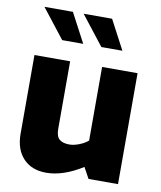

<svg xmlns="http://www.w3.org/2000/svg" viewBox="-86 -842 771 917"><g transform="rotate(10 299.0 -383.5)"><path d="M48 -156V-538H221V-210Q221 -174 237.5 -160Q254 -146 286 -146Q307 -146 333 -156Q359 -166 376 -181V-538H548V0H405L376 -53Q282 6 200 6Q129 6 88.5 -37.5Q48 -81 48 -156ZM55 -773H193L268 -631H166ZM245 -773H383L458 -631H356Z"/></g></svg>

Font: Exo ExtraBold
Style: Regular
Weight: 800
Designer: Natanael Gama
Foundry: Natanael Gama
Version: Version 1.500